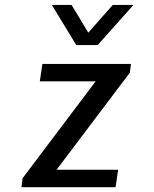

<svg xmlns="http://www.w3.org/2000/svg" viewBox="-20 -776 640 796"><path d="M69 0 73.5 -36.8 376.5 -438.8H145L155.8 -511H523L518.5 -475L214.5 -72.2H469.8L459 0ZM533.2 -755.5 385 -589.2H296.2L195 -755.5H276.8L368.2 -603.8H313.5L447.5 -755.5Z"/></svg>

Font: Chivo Mono Medium
Style: Italic
Weight: 500
Italic angle: -8.05°
Monospace: yes
Designer: Hector Gatti
Foundry: Omnibus-Type
Version: Version 1.008